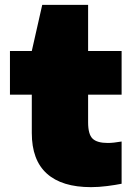

<svg xmlns="http://www.w3.org/2000/svg" viewBox="-20 -760 552 791"><path d="M355 11Q235 11 173 -44.8Q111 -100.5 111 -212V-370H21V-550H111L154 -740H343V-550H481V-370H343V-256Q343 -206.5 361.5 -188.8Q380 -171 424 -171Q446.5 -171 481 -177V-3Q456.5 2 421.5 6.5Q386.5 11 355 11Z"/></svg>

Font: Encode Sans Expanded Expanded Black
Style: Regular
Weight: 900
Width: 7
Designer: Multiple Designers
Foundry: Impallari Type
Version: Version 3.000; ttfautohint (v1.8.3) -l 8 -r 50 -G 200 -x 14 